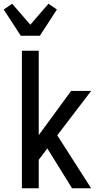

<svg xmlns="http://www.w3.org/2000/svg" viewBox="-39 -1006 559 1026"><path d="M78 0V-735H168V-284L341 -520H448L267 -283L448 0H346L214 -213L168 -152V0ZM72 -815 -19 -955 26 -986 123 -874 220 -986 265 -955 174 -815Z"/></svg>

Font: Iosevka Term Medium
Style: Regular
Weight: 500
Monospace: yes
Designer: Belleve Invis
Foundry: Belleve Invis
Version: Version 26.3.1